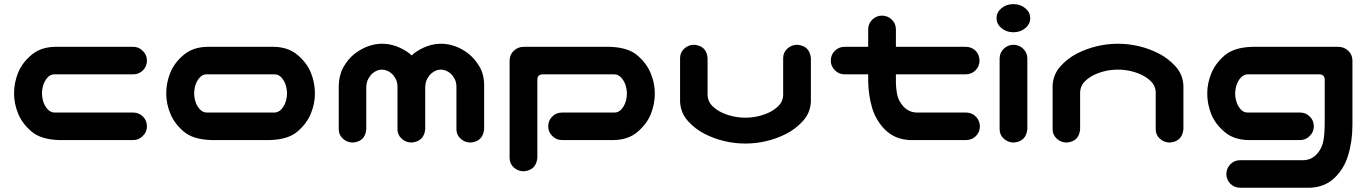

<svg xmlns="http://www.w3.org/2000/svg" viewBox="-20 -668 6521 913"><path d="M259.8 -2Q173.8 -4.9 129.9 -42.5Q85.9 -80.1 66.4 -127.4Q46.9 -174.8 46.9 -223.6Q46.9 -274.4 65.9 -321.8Q85 -369.1 129.4 -406.7Q173.8 -444.3 242.2 -445.3H613.3Q640.6 -445.3 659.2 -425.8Q678.7 -407.2 678.7 -379.9Q678.7 -352.5 659.7 -333.5Q640.6 -314.5 613.3 -314.5H238.3Q219.7 -314.5 206.1 -299.3Q192.4 -284.2 186 -264.2Q179.7 -244.1 179.7 -224.6Q179.7 -204.1 186 -184.1Q192.4 -164.1 206.1 -148.9Q219.7 -133.8 238.3 -132.8H613.3Q640.6 -132.8 659.7 -113.8Q678.7 -94.7 678.7 -67.4Q678.7 -40 659.2 -21.5Q640.6 -2 613.3 -2Z M983.4 -2Q897.5 -4.9 853.5 -42.5Q809.6 -80.1 790 -127.4Q770.5 -174.8 770.5 -223.6Q770.5 -274.4 789.6 -321.8Q808.6 -369.1 853 -406.7Q897.5 -444.3 965.8 -445.3H1282.2Q1350.6 -444.3 1395 -406.7Q1439.5 -369.1 1458.5 -321.8Q1477.5 -274.4 1477.5 -223.6Q1477.5 -174.8 1458 -127.4Q1438.5 -80.1 1394.5 -42.5Q1350.6 -4.9 1264.6 -2ZM961.9 -314.5Q943.4 -314.5 929.7 -299.3Q916 -284.2 909.7 -264.2Q903.3 -244.1 903.3 -224.6Q903.3 -204.1 909.7 -184.1Q916 -164.1 929.7 -148.9Q943.4 -133.8 961.9 -132.8H1286.1Q1304.7 -133.8 1318.4 -148.9Q1332 -164.1 1338.4 -184.1Q1344.7 -204.1 1344.7 -224.6Q1344.7 -244.1 1338.4 -264.2Q1332 -284.2 1318.4 -299.3Q1304.7 -314.5 1286.1 -314.5Z M1796.9 -460Q1831.1 -460 1863.8 -448.2Q1896.5 -436.5 1926.8 -414.1Q1931.6 -409.2 1937.5 -404.3Q1942.4 -409.2 1948.2 -414.1Q1978.5 -436.5 2011.2 -448.2Q2043.9 -460 2077.1 -460Q2111.3 -460 2144 -448.2Q2176.8 -436.5 2206.5 -413.6Q2236.3 -390.6 2259.3 -352.5Q2282.2 -314.5 2282.2 -261.7V-53.7Q2276.4 4.9 2217.8 9.8Q2190.4 9.8 2170.4 -8.3Q2150.4 -26.4 2150.4 -53.7V-253.9Q2150.4 -277.3 2141.6 -293.5Q2132.8 -309.6 2122.1 -318.8Q2111.3 -328.1 2099.6 -332.5Q2087.9 -336.9 2076.2 -336.9Q2064.5 -336.9 2053.2 -332.5Q2042 -328.1 2031.2 -318.8Q2020.5 -309.6 2011.7 -293.5Q2002.9 -277.3 2002 -253.9V-53.7Q1996.1 4.9 1937.5 9.8Q1910.2 9.8 1890.1 -8.3Q1870.1 -26.4 1870.1 -53.7V-253.9Q1870.1 -277.3 1861.3 -293.5Q1852.5 -309.6 1841.8 -318.8Q1831.1 -328.1 1819.3 -332.5Q1807.6 -336.9 1795.9 -336.9Q1784.2 -336.9 1772.9 -332.5Q1761.7 -328.1 1751 -318.8Q1740.2 -309.6 1731.4 -293.5Q1722.7 -277.3 1721.7 -253.9V-53.7Q1716.8 4.9 1658.2 9.8Q1630.9 9.8 1610.8 -8.3Q1590.8 -26.4 1590.8 -53.7V-261.7Q1592.8 -314.5 1615.2 -352.5Q1637.7 -390.6 1668 -413.6Q1698.2 -436.5 1731 -448.2Q1763.7 -460 1796.9 -460Z M2535.2 83Q2529.3 141.6 2470.7 146.5Q2443.4 146.5 2423.3 128.4Q2403.3 110.4 2403.3 83V-381.8Q2404.3 -409.2 2423.8 -427.2Q2443.4 -445.3 2470.7 -445.3H2880.9Q2966.8 -442.4 3010.7 -404.8Q3054.7 -367.2 3074.2 -319.8Q3093.8 -272.5 3093.8 -223.6Q3093.8 -172.9 3074.7 -125.5Q3055.7 -78.1 3011.2 -40.5Q2966.8 -2.9 2898.4 -2H2652.3Q2625 -2 2606.4 -21.5Q2586.9 -40 2586.9 -67.4Q2586.9 -94.7 2606 -113.8Q2625 -132.8 2652.3 -132.8H2902.3Q2920.9 -132.8 2934.6 -147.9Q2948.2 -163.1 2954.6 -183.1Q2960.9 -203.1 2960.9 -222.7Q2960.9 -243.2 2954.6 -263.2Q2948.2 -283.2 2934.6 -298.3Q2920.9 -313.5 2902.3 -314.5H2560.5Q2535.2 -313.5 2535.2 -289.1Z M3524.4 14.6Q3473.6 14.6 3424.3 2.9Q3375 -8.8 3330.1 -31.7Q3285.2 -54.7 3251 -92.8Q3216.8 -130.9 3213.9 -183.6V-224.6V-391.6Q3213.9 -418.9 3233.9 -437Q3253.9 -455.1 3281.2 -455.1Q3339.8 -450.2 3344.7 -391.6V-348.6V-213.9Q3346.7 -183.6 3367.7 -163.6Q3388.7 -143.6 3414.6 -131.8Q3440.4 -120.1 3468.3 -114.3Q3496.1 -108.4 3524.4 -108.4Q3552.7 -108.4 3580.6 -114.3Q3608.4 -120.1 3634.3 -131.8Q3660.2 -143.6 3681.2 -163.6Q3702.1 -183.6 3704.1 -213.9V-348.6V-391.6Q3704.1 -418.9 3724.1 -437Q3744.1 -455.1 3771.5 -455.1Q3830.1 -450.2 3835.9 -391.6V-224.6V-183.6Q3833 -130.9 3798.3 -92.8Q3763.7 -54.7 3718.8 -31.7Q3673.8 -8.8 3624.5 2.9Q3575.2 14.6 3524.4 14.6Z M4172.9 -593.8Q4200.2 -593.8 4219.7 -575.7Q4239.3 -557.6 4240.2 -530.3V-445.3H4572.3Q4599.6 -445.3 4619.1 -426.8Q4637.7 -407.2 4637.7 -379.9Q4637.7 -352.5 4618.7 -333.5Q4599.6 -314.5 4572.3 -314.5H4240.2V-294.9Q4239.3 -254.9 4245.6 -221.2Q4252 -187.5 4276.4 -161.1Q4300.8 -134.8 4337.9 -132.8H4576.2Q4603.5 -131.8 4621.6 -112.3Q4639.6 -92.8 4639.6 -65.4Q4638.7 -39.1 4620.6 -21Q4602.5 -2.9 4576.2 -2H4304.7Q4236.3 -5.9 4191.9 -48.3Q4147.5 -90.8 4127.9 -152.3Q4109.4 -213.9 4108.4 -283.2V-314.5H3996.1Q3968.8 -314.5 3950.2 -334Q3930.7 -352.5 3930.7 -379.9Q3930.7 -407.2 3949.7 -426.3Q3968.8 -445.3 3996.1 -445.3H4108.4V-530.3Q4109.4 -556.6 4127.9 -574.7Q4146.5 -592.8 4172.9 -593.8Z M4800.8 -455.1Q4827.1 -454.1 4845.7 -436Q4864.3 -418 4865.2 -391.6V-53.7Q4859.4 4.9 4800.8 9.8Q4773.4 9.8 4753.4 -8.3Q4733.4 -26.4 4733.4 -53.7V-391.6Q4734.4 -418.9 4753.9 -437Q4773.4 -455.1 4800.8 -455.1ZM4718.8 -582Q4718.8 -609.4 4742.2 -628.9Q4765.6 -648.4 4798.8 -648.4Q4832 -648.4 4855.5 -628.9Q4878.9 -609.4 4878.9 -582Q4878.9 -553.7 4855.5 -534.2Q4832 -514.6 4798.8 -514.6Q4765.6 -514.6 4742.2 -534.2Q4718.8 -553.7 4718.8 -582Z M5295.9 -460Q5346.7 -460 5396 -448.2Q5445.3 -436.5 5490.2 -413.6Q5535.2 -390.6 5569.8 -352.5Q5604.5 -314.5 5607.4 -261.7V-220.7V-53.7Q5601.6 4.9 5543 9.8Q5515.6 9.8 5495.6 -8.3Q5475.6 -26.4 5475.6 -53.7V-96.7V-231.4Q5473.6 -261.7 5452.6 -281.7Q5431.6 -301.8 5405.8 -313.5Q5379.9 -325.2 5352.1 -331.1Q5324.2 -336.9 5295.9 -336.9Q5267.6 -336.9 5239.7 -331.1Q5211.9 -325.2 5186 -313.5Q5160.2 -301.8 5139.2 -281.7Q5118.2 -261.7 5116.2 -231.4V-96.7V-53.7Q5111.3 4.9 5052.7 9.8Q5025.4 9.8 5005.4 -8.3Q4985.4 -26.4 4985.4 -53.7V-220.7V-261.7Q4988.3 -314.5 5022.5 -352.5Q5056.6 -390.6 5101.6 -413.6Q5146.5 -436.5 5195.8 -448.2Q5245.1 -460 5295.9 -460Z M6279.3 -289.1Q6279.3 -313.5 6253.9 -314.5H5912.1Q5893.6 -313.5 5879.9 -298.3Q5866.2 -283.2 5859.9 -263.2Q5853.5 -243.2 5853.5 -222.7Q5853.5 -203.1 5859.9 -183.1Q5866.2 -163.1 5879.9 -147.9Q5893.6 -132.8 5912.1 -132.8H6162.1Q6189.5 -132.8 6208.5 -113.8Q6227.5 -94.7 6227.5 -67.4Q6227.5 -40 6208 -21.5Q6189.5 -2 6162.1 -2H5916Q5847.7 -2.9 5803.2 -40.5Q5758.8 -78.1 5739.7 -125.5Q5720.7 -172.9 5720.7 -223.6Q5720.7 -272.5 5740.2 -319.8Q5759.8 -367.2 5803.7 -404.8Q5847.7 -442.4 5933.6 -445.3H6343.8Q6371.1 -445.3 6390.6 -427.2Q6410.2 -409.2 6411.1 -381.8V-73.2Q6411.1 4.9 6389.6 74.2Q6370.1 135.7 6325.7 178.2Q6281.2 220.7 6212.9 224.6H5875Q5848.6 223.6 5830.6 205.6Q5812.5 187.5 5811.5 161.1Q5811.5 133.8 5829.6 114.3Q5847.7 94.7 5875 93.8H6179.7Q6216.8 91.8 6241.2 65.4Q6265.6 39.1 6272.5 3.9Q6279.3 -31.2 6279.3 -86.9Z"/></svg>

Font: Nico Moji
Style: Regular
Weight: 400
Version: Version 1.02